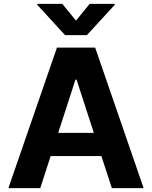

<svg xmlns="http://www.w3.org/2000/svg" viewBox="-20 -974 787 994"><path d="M188.5 0H23.4L274.9 -727.5H472.7L723.6 0H559.1L504.9 -166H242.2ZM281.2 -286.1H465.8L376.5 -561.5H370.6ZM302.2 -954.1 373.5 -867.2 444.3 -954.1H573.7V-948.7L429.7 -792H316.9L173.3 -948.7V-954.1Z"/></svg>

Font: Konkhmer Sleokchher
Style: Regular
Weight: 400
Designer: Suon May Sophanith
Version: Version 1.000; ttfautohint (v1.8.4.7-5d5b);gftools[0.9.23]